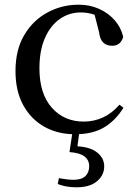

<svg xmlns="http://www.w3.org/2000/svg" viewBox="-20 -557 586 818"><path d="M300 15Q226 15 169 -17Q112 -49 79 -109Q46 -169 46 -254Q46 -345 83.5 -408Q121 -471 182.5 -504Q244 -537 315 -537Q362 -537 401.5 -519.5Q441 -502 468 -471.5Q495 -441 505 -400Q494 -362 458 -362Q435 -362 420.5 -375Q406 -388 402 -420L379 -510L434 -469Q404 -488 377.5 -496Q351 -504 324 -504Q274 -504 234 -475.5Q194 -447 171 -394Q148 -341 148 -266Q148 -158 200.5 -98.5Q253 -39 337 -39Q381 -39 419.5 -57Q458 -75 489 -111L506 -98Q472 -43 423 -14Q374 15 300 15ZM276 91 290 -2H319L308 81L294 66Q358 66 391 90.5Q424 115 424 152Q424 189 393.5 215Q363 241 306 241Q280 241 260.5 237Q241 233 226 227L231 202Q248 205 263.5 207Q279 209 293 209Q327 209 343.5 193.5Q360 178 360 151Q360 125 340 109.5Q320 94 276 91Z"/></svg>

Font: Noto Serif KR ExtraLight Medium
Style: Regular
Weight: 500
Version: Version 2.002-H1;hotconv 1.1.0;makeotfexe 2.6.0